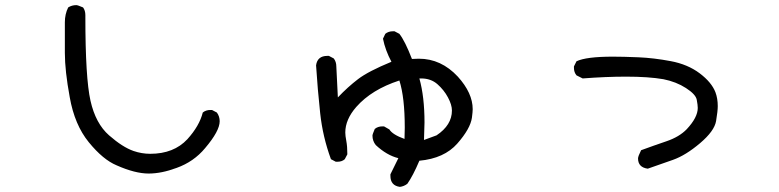

<svg xmlns="http://www.w3.org/2000/svg" viewBox="-20 -672 3040 749"><path d="M560 5Q507 5 435 -27Q382 -49 326.5 -117Q271 -185 252 -293Q233 -396 233 -466V-585Q233 -617 246 -643Q260 -652 278 -652Q283 -652 304 -643Q313 -631 313 -613V-606Q313 -368 333 -279Q353 -190 405.5 -144Q458 -98 501 -83Q533 -72 566 -72Q658 -72 711 -129Q758 -181 771 -233Q783 -243 801 -243H807L826 -233Q837 -218 837 -199Q837 -161 780 -94Q736 -41 669 -17Q610 5 560 5Z M1540 57Q1503 52 1503 14V8L1534 -55Q1489 -66 1446 -106Q1433 -122 1433 -143Q1433 -148 1442 -169Q1454 -179 1472 -179H1478L1499 -167Q1511 -147 1558 -130L1559 -174Q1559 -292 1538 -358Q1430 -323 1370 -255Q1327 -206 1327 -155Q1327 -143 1331 -122Q1335 -101 1335 -70L1325 -51Q1314 -41 1296 -41H1290L1271 -51Q1239 -138 1229 -230.5Q1219 -323 1213 -417Q1218 -454 1257 -454H1263L1282 -444Q1292 -431 1292 -413L1298 -292Q1337 -333 1377 -363.5Q1417 -394 1507 -431Q1483 -476 1474 -521L1483 -540Q1495 -550 1513 -550H1519L1538 -540Q1560 -512 1587 -442L1614 -443Q1701 -443 1766 -373Q1824 -309 1824 -246Q1824 -236 1821 -213Q1815 -170 1764 -112Q1713 -54 1616 -45Q1591 14 1569 45Q1556 55 1540 57ZM1634 -126 1683 -144Q1743 -184 1743 -241Q1743 -263 1727.5 -292Q1712 -321 1686.5 -343.5Q1661 -366 1623 -366H1616Q1636 -295 1636 -194Z M2507 -14Q2469 -19 2469 -54Q2469 -62 2481 -86Q2530 -104 2580 -121Q2630 -138 2659 -168Q2702 -214 2702 -251Q2702 -262 2698 -283Q2694 -304 2656 -328.5Q2618 -353 2568 -363Q2510 -373 2422 -373Q2344 -373 2253 -366L2229 -378Q2219 -390 2219 -407V-413L2229 -433Q2267 -451 2371 -451Q2411 -451 2470.5 -448.5Q2530 -446 2596.5 -433.5Q2663 -421 2709.5 -386Q2756 -351 2771 -312Q2780 -288 2780 -258Q2780 -239 2773.5 -200Q2767 -161 2711 -113.5Q2655 -66 2605.5 -48.5Q2556 -31 2507 -14Z"/></svg>

Font: Xiaolai SC
Style: Regular
Weight: 400
Designer: Nozomi Seto 瀬戸のぞみ
Version: Version 3.11;December 4, 2020;FontCreator 13.0.0.2613 64-bit